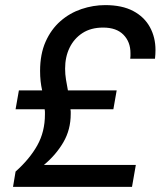

<svg xmlns="http://www.w3.org/2000/svg" viewBox="-20 -732 635 752"><path d="M31 0 41 -60Q96 -109 126 -162.5Q156 -216 156 -284Q156 -289 156 -294.5Q156 -300 155 -304H41L54 -378H145Q141 -396 139 -414.5Q137 -433 137 -454Q137 -520 158.5 -568.5Q180 -617 216.5 -649Q253 -681 299 -696.5Q345 -712 392 -712Q458 -712 501.5 -689Q545 -666 567 -626Q589 -586 589 -536Q589 -528 588.5 -519.5Q588 -511 587 -502H490Q491 -507 491 -512.5Q491 -518 491 -524Q491 -568 463.5 -596Q436 -624 384 -624Q336 -624 303 -602.5Q270 -581 252.5 -545Q235 -509 235 -463Q235 -441 238.5 -420Q242 -399 246 -378H437L424 -304H256Q257 -300 257 -295Q257 -290 257 -286Q257 -224 228 -174.5Q199 -125 152 -86H512L497 0Z"/></svg>

Font: Rethink Sans Medium
Style: Italic
Weight: 500
Italic angle: -10°
Designer: The Rethink Sans project authors (Hans Thiessen). DM Sans designed by Colophon Foundry.
Foundry: Rethink Communications LLC
Version: Version 1.001